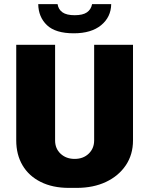

<svg xmlns="http://www.w3.org/2000/svg" viewBox="-20 -904 726 934"><path d="M315 10Q236 10 178 -19Q120 -48 89.5 -100Q59 -152 59 -221V-686H248V-221Q248 -181 275 -156Q302 -131 343 -131Q385 -131 411.5 -156.5Q438 -182 438 -221V-686H627V-221Q627 -152 592 -100Q557 -48 495.5 -19Q434 10 353 10ZM339 -742Q250 -742 208.5 -781.5Q167 -821 166 -884H260Q264 -858 284 -844Q304 -830 343 -830Q383 -830 403 -844Q423 -858 428 -884H521Q520 -821 472 -781.5Q424 -742 339 -742Z"/></svg>

Font: Chivo Medium ExtraBold
Style: Regular
Weight: 800
Version: Version 2.002